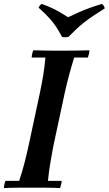

<svg xmlns="http://www.w3.org/2000/svg" viewBox="-26 -959 555 981"><path d="M-6 2Q-6 -6 -3.5 -17Q-1 -28 2 -35H72Q87 -80 98.5 -124.5Q110 -169 119 -210L179 -490Q188 -533 195 -575.5Q202 -618 206 -665H136Q136 -673 138.5 -684Q141 -695 144 -702Q178 -701 215.5 -700.5Q253 -700 287 -700Q322 -700 359 -700.5Q396 -701 431 -702Q431 -695 428.5 -684Q426 -673 423 -665H353Q339 -620 328 -579Q317 -538 306 -490L246 -210Q239 -172 231.5 -129Q224 -86 219 -35H289Q289 -28 286.5 -17Q284 -6 281 2Q247 0 210 0Q173 0 138 0Q104 0 66.5 0Q29 0 -6 2ZM495 -939Q500 -935 504 -929.5Q508 -924 509 -916Q473 -893 447.5 -876Q422 -859 402.5 -843.5Q383 -828 364.5 -810.5Q346 -793 323 -770Q307 -767 291 -770Q276 -799 261.5 -821Q247 -843 226.5 -866Q206 -889 171 -920Q177 -933 187 -939Q218 -928 240 -917.5Q262 -907 281 -896Q300 -885 322 -871Q351 -885 376 -896Q401 -907 429.5 -917.5Q458 -928 495 -939Z"/></svg>

Font: Poltawski Nowy Medium
Style: Italic
Weight: 500
Italic angle: -12°
Version: Version 1.001;gftools[0.9.25]